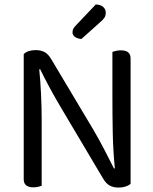

<svg xmlns="http://www.w3.org/2000/svg" viewBox="-20 -840 691 866"><path d="M87 -31V-596Q105 -614 141 -614Q165 -614 182 -604.5Q199 -595 213 -570L404 -250Q416 -229 429 -205.5Q442 -182 454 -158.5Q466 -135 476.5 -114.5Q487 -94 494 -80L498 -81Q490 -162 488.5 -244Q487 -326 487 -404V-606Q493 -608 503 -610.5Q513 -613 525 -613Q569 -613 569 -577V-11Q560 -3 546 1.5Q532 6 515 6Q491 6 474 -3.5Q457 -13 443 -38L253 -358Q241 -378 227.5 -402Q214 -426 201.5 -449Q189 -472 178.5 -493Q168 -514 161 -528L157 -527Q162 -479 165 -417.5Q168 -356 168 -301V-2Q163 0 152.5 2.5Q142 5 131 5Q87 5 87 -31ZM412 -820Q434 -819 445.5 -808.5Q457 -798 457 -784Q457 -770 451.5 -761Q446 -752 432 -740L347 -664Q328 -666 317.5 -674Q307 -682 307 -694Q307 -704 311 -711Q315 -718 321 -724Z"/></svg>

Font: Baloo 2 Latin
Style: Regular
Weight: 400
Designer: Sarang Kulkarni and Ek Type
Foundry: Ek Type
Version: Version 1.001